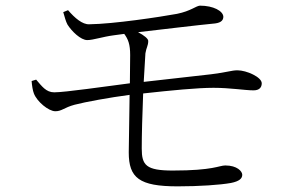

<svg xmlns="http://www.w3.org/2000/svg" viewBox="-20 -689 1040 680"><path d="M92 -402C93 -387 96 -368 100 -358C111 -329 152 -295 176 -295C199 -295 207 -308 244 -318C282 -328 370 -344 439 -353L436 -149C436 -59 473 -29 609 -29C686 -29 759 -34 798 -41C828 -47 838 -57 838 -70C838 -82 820 -103 778 -103C756 -103 736 -85 592 -85C497 -85 482 -104 482 -163C482 -209 484 -286 487 -358C587 -369 679 -378 736 -378C796 -378 847 -369 878 -369C899 -369 907 -380 907 -394C907 -416 853 -440 821 -440C800 -440 785 -433 728 -426L489 -399L495 -500C498 -520 505 -527 505 -544C505 -552 490 -564 469 -575C556 -585 679 -600 742 -606C765 -609 771 -619 771 -630C770 -650 736 -669 688 -669C674 -668 656 -650 607 -640C547 -629 382 -604 296 -603C272 -602 245 -625 221 -653L204 -646C209 -629 213 -613 219 -602C234 -578 266 -547 289 -547C310 -547 344 -559 383 -564L420 -569C434 -550 441 -532 441 -494L440 -394C354 -383 210 -362 172 -362C143 -362 128 -384 108 -407Z"/></svg>

Font: Noto Serif HK Light
Style: Regular
Weight: 300
Designer: Ryoko NISHIZUKA 西塚涼子 (kana & ideographs); Frank Grießhammer (Latin, Greek & Cyrillic); Wenlong ZHANG 张文龙 (bopomofo); San
Foundry: Adobe
Version: Version 2.001;hotconv 1.1.0;makeotfexe 2.6.0